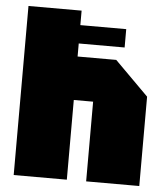

<svg xmlns="http://www.w3.org/2000/svg" viewBox="-51 -746 692 792"><g transform="rotate(5 295.0 -350.0)"><path d="M35 0V-700H255V-510H415L555 -370V0H335V-330H255V0ZM40 -564V-640H445V-564Z"/></g></svg>

Font: Tektur SemiCondensed Black
Style: Regular
Weight: 900
Width: 4
Designer: Adam Jagosz
Foundry: Adam Jagosz
Version: Version 1.005;gftools[0.9.30]